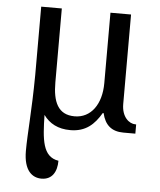

<svg xmlns="http://www.w3.org/2000/svg" viewBox="-54 -583 724 870"><g transform="rotate(5 307.5 -148.0)"><path d="M277.8 9.8C348.1 9.8 386.7 -26.9 418 -80.1H421.9C434.1 -27.3 464.4 0 519 0H573.2V-42H569.8C541 -42 506.8 -70.3 506.8 -128.9V-536.1H413.1V-215.8C413.1 -119.6 366.2 -54.2 292 -54.2C215.3 -54.2 191.9 -112.8 191.9 -200.2V-536.1H98.1V-225.1C96.7 -58.1 85.9 41.5 85.9 121.1C85.9 211.4 125.5 240.2 167 240.2C215.3 240.2 236.8 203.1 236.8 152.8C163.1 141.1 158.2 62 155.8 -48.8C182.6 -11.7 221.7 9.8 277.8 9.8Z"/></g></svg>

Font: Gandom
Style: Regular
Weight: 400
Foundry: DejaVu fonts team - Redesigned by Saber Rastikerdar - Based on Samim Font
Version: Version 0.8